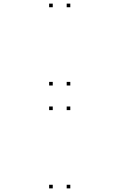

<svg xmlns="http://www.w3.org/2000/svg" viewBox="-20 -831 660 1061"><path d="M368.5 -791V-811H348.5V-791ZM271.5 -791V-811H251.5V-791ZM271.5 -358.5V-378.5H251.5V-358.5ZM368.5 -358.5V-378.5H348.5V-358.5ZM368.5 -222.5V-242.5H348.5V-222.5ZM271.5 -222.5V-242.5H251.5V-222.5ZM271.5 210V190H251.5V210ZM368.5 210V190H348.5V210Z"/></svg>

Font: Monaspace Xenon Dots Var
Style: Regular
Weight: 400
Designer: Riley Cran and the Lettermatic Team
Version: Version 1.100 (Monaspace Xenon Dots)